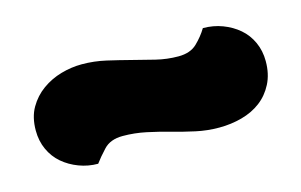

<svg xmlns="http://www.w3.org/2000/svg" viewBox="-42 -440 587 375"><g transform="rotate(-15 251.5 -252.5)"><path d="M325 -313Q349 -313 362.5 -326Q376 -339 385 -354Q406 -354 424.5 -347Q443 -340 457 -328Q471 -316 479 -298.5Q487 -281 487 -260Q487 -234 477 -214.5Q467 -195 450.5 -182.5Q434 -170 412 -164Q390 -158 366 -158Q342 -158 319 -163Q296 -168 273 -174.5Q250 -181 226.5 -186Q203 -191 179 -191Q154 -191 140.5 -176.5Q127 -162 119 -151Q99 -151 80.5 -158Q62 -165 48 -177Q34 -189 26 -206.5Q18 -224 18 -245Q18 -272 29 -291Q40 -310 57.5 -322.5Q75 -335 96 -341Q117 -347 138 -347Q163 -347 187 -341.5Q211 -336 234 -330Q257 -324 279.5 -318.5Q302 -313 325 -313Z"/></g></svg>

Font: Baloo Thambi 2 ExtraBold
Style: Regular
Weight: 800
Designer: Aadarsh Rajan and Ek Type
Foundry: Ek Type
Version: Version 1.640;hotconv 1.0.111;makeotfexe 2.5.65597; ttfautoh